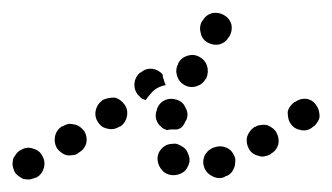

<svg xmlns="http://www.w3.org/2000/svg" viewBox="-45 -260 531 307"><path d="M23 -10Q19 -19 9 -22Q-1 -26 -10 -21L-12 -20Q-16 -18 -19 -14Q-22 -10 -24 -6Q-25 -1 -25 4Q-24 9 -22 14Q-20 18 -16 21Q-12 24 -8 26Q-3 27 2 27Q7 26 12 24H13Q22 19 25 9Q28 -1 23 -10ZM329 9Q331 5 331 0Q332 -5 330 -10Q326 -20 317 -24Q307 -28 297 -24H296Q292 -22 288 -19Q284 -15 282 -11Q280 -6 280 -1Q280 4 282 9Q286 18 295 22Q305 27 314 23L315 22Q320 21 324 17Q327 14 329 9ZM217 15Q216 14 215 13Q208 6 207 -4Q206 -14 213 -22Q217 -26 221 -28Q226 -30 231 -30Q236 -31 240 -29Q245 -27 249 -24Q249 -24 249 -24Q253 -21 255 -16Q257 -12 258 -7Q258 -6 258 -6Q258 -6 258 -5Q258 -3 258 -1Q257 2 256 5Q254 9 252 12Q245 19 235 20Q225 21 217 15ZM397 -48Q395 -52 391 -55Q387 -58 382 -60Q377 -61 372 -60Q367 -60 363 -57H362Q353 -51 350 -41Q348 -31 353 -22Q355 -18 359 -15Q363 -12 368 -11Q373 -9 378 -10Q383 -11 387 -13L388 -14Q397 -19 400 -29Q402 -39 397 -48ZM90 -50Q87 -54 83 -57Q79 -60 74 -61Q69 -62 65 -62Q60 -61 55 -58H54Q45 -52 43 -42Q41 -32 46 -23Q49 -19 53 -16Q57 -13 61 -12Q66 -11 71 -12Q76 -12 80 -15L81 -16Q90 -21 93 -31Q95 -41 90 -50ZM466 -73Q466 -78 465 -82Q464 -87 461 -91Q456 -100 445 -102Q435 -103 427 -97H426Q422 -94 419 -90Q416 -86 415 -81Q415 -76 416 -71Q417 -66 420 -62Q425 -54 436 -52Q446 -50 454 -56L455 -57Q459 -59 462 -64Q465 -68 466 -73ZM206 -66Q204 -70 204 -75Q204 -80 206 -85V-86Q210 -96 219 -100Q229 -104 239 -100Q248 -97 252 -87Q257 -78 253 -68L252 -67Q250 -62 247 -58Q243 -54 238 -53Q234 -53 229 -53Q226 -53 222 -52Q222 -52 221 -52Q221 -52 220 -53Q215 -54 212 -58Q208 -61 206 -66ZM154 -93Q151 -97 147 -100Q143 -103 138 -104Q133 -104 128 -103Q123 -102 119 -100L118 -99Q110 -93 108 -83Q106 -73 112 -64Q115 -60 119 -57Q123 -55 128 -54Q133 -53 138 -54Q142 -55 147 -58H148Q156 -64 158 -74Q160 -85 154 -93ZM179 -144H180Q188 -151 198 -150Q208 -149 215 -141Q215 -137 217 -132Q218 -128 220 -124Q215 -123 210 -121Q201 -117 195 -109Q191 -105 188 -100Q184 -101 181 -103Q178 -106 175 -109Q169 -117 170 -127Q171 -137 179 -144ZM250 -124Q259 -119 269 -122Q279 -125 284 -134L285 -135Q289 -145 286 -155Q283 -164 274 -169Q265 -174 255 -171Q245 -168 240 -159V-158Q235 -149 238 -139Q241 -129 250 -124ZM287 -192Q296 -187 306 -189Q316 -192 321 -201L322 -202Q327 -211 325 -221Q322 -231 313 -236Q304 -241 294 -239Q284 -236 279 -227L278 -226Q273 -217 276 -207Q278 -197 287 -192Z"/></svg>

Font: FRB American Cursive Guidelines Arrows Dotted Black
Style: Bold Italic
Weight: 900
Italic angle: -25°
Version: Version 2.0;Modular Font Editor K font №1